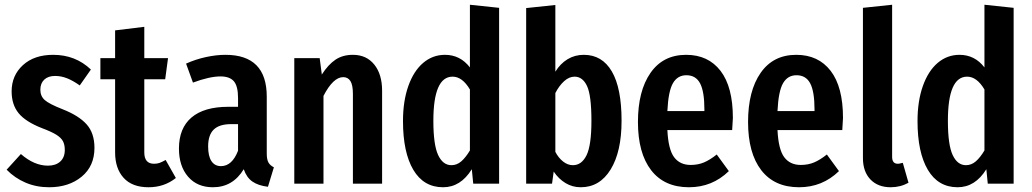

<svg xmlns="http://www.w3.org/2000/svg" viewBox="-20 -774 4348 809"><path d="M363 -481 316 -414Q288 -434 263 -444Q238 -454 212 -454Q183 -454 166.5 -438.5Q150 -423 150 -396Q150 -369 168.5 -352.5Q187 -336 243 -314Q312 -287 345 -250Q378 -213 378 -151Q378 -74 324 -29.5Q270 15 187 15Q133 15 87.5 -4.5Q42 -24 8 -59L68 -125Q124 -76 182 -76Q215 -76 234 -93.5Q253 -111 253 -142Q253 -165 245 -179.5Q237 -194 217 -206.5Q197 -219 157 -234Q88 -261 58.5 -297Q29 -333 29 -389Q29 -456 76.5 -499.5Q124 -543 204 -543Q298 -543 363 -481Z M721 -24Q672 15 606 15Q537 15 501 -24.5Q465 -64 465 -132V-440H403V-529H465V-646L588 -661V-529H688L676 -440H588V-132Q588 -84 629 -84Q642 -84 652 -87.5Q662 -91 678 -100Z M1134 -69 1109 13Q1068 8 1043.5 -9Q1019 -26 1007 -61Q961 15 877 15Q811 15 772.5 -29.5Q734 -74 734 -148Q734 -234 787 -279Q840 -324 942 -324H983V-361Q983 -411 965.5 -431.5Q948 -452 909 -452Q863 -452 793 -426L764 -506Q804 -524 847.5 -533.5Q891 -543 930 -543Q1104 -543 1104 -367V-128Q1104 -102 1111 -89.5Q1118 -77 1134 -69ZM983 -139V-251H954Q904 -251 880.5 -228Q857 -205 857 -157Q857 -116 871 -95Q885 -74 911 -74Q958 -74 983 -139Z M1590 -392V0H1467V-378Q1467 -416 1456.5 -432.5Q1446 -449 1426 -449Q1384 -449 1343 -370V0H1220V-529H1327L1336 -460Q1363 -502 1393.5 -522.5Q1424 -543 1467 -543Q1524 -543 1557 -502Q1590 -461 1590 -392Z M2083 -741V0H1974L1968 -61Q1921 15 1847 15Q1765 15 1721.5 -58.5Q1678 -132 1678 -264Q1678 -348 1700.5 -411.5Q1723 -475 1763 -509Q1803 -543 1855 -543Q1919 -543 1960 -490V-754ZM1960 -140V-397Q1928 -451 1887 -451Q1806 -451 1806 -265Q1806 -164 1826 -121Q1846 -78 1882 -78Q1905 -78 1923.5 -94Q1942 -110 1960 -140Z M2599 -265Q2599 -135 2553 -60Q2507 15 2427 15Q2392 15 2363 -2.5Q2334 -20 2313 -51L2306 0H2197V-740L2320 -753V-472Q2341 -506 2371.5 -524.5Q2402 -543 2440 -543Q2517 -543 2558 -473Q2599 -403 2599 -265ZM2472 -265Q2472 -372 2453.5 -411.5Q2435 -451 2401 -451Q2378 -451 2357 -432Q2336 -413 2320 -382V-134Q2333 -109 2352.5 -93.5Q2372 -78 2394 -78Q2431 -78 2451.5 -120Q2472 -162 2472 -265Z M3065 -226H2792Q2796 -144 2820.5 -111.5Q2845 -79 2890 -79Q2921 -79 2946 -89.5Q2971 -100 3000 -123L3051 -53Q2981 15 2883 15Q2779 15 2723.5 -57Q2668 -129 2668 -260Q2668 -391 2721 -467Q2774 -543 2871 -543Q2964 -543 3016 -475.5Q3068 -408 3068 -277Q3068 -268 3065 -226ZM2948 -313Q2948 -388 2930 -422.5Q2912 -457 2872 -457Q2835 -457 2815.5 -423.5Q2796 -390 2792 -306H2948Z M3529 -226H3256Q3260 -144 3284.5 -111.5Q3309 -79 3354 -79Q3385 -79 3410 -89.5Q3435 -100 3464 -123L3515 -53Q3445 15 3347 15Q3243 15 3187.5 -57Q3132 -129 3132 -260Q3132 -391 3185 -467Q3238 -543 3335 -543Q3428 -543 3480 -475.5Q3532 -408 3532 -277Q3532 -268 3529 -226ZM3412 -313Q3412 -388 3394 -422.5Q3376 -457 3336 -457Q3299 -457 3279.5 -423.5Q3260 -390 3256 -306H3412Z M3616 -108V-741L3739 -754V-113Q3739 -84 3763 -84Q3769 -84 3775.5 -86Q3782 -88 3784 -88L3808 -4Q3774 15 3733 15Q3679 15 3647.5 -18Q3616 -51 3616 -108Z M4251 -741V0H4142L4136 -61Q4089 15 4015 15Q3933 15 3889.5 -58.5Q3846 -132 3846 -264Q3846 -348 3868.5 -411.5Q3891 -475 3931 -509Q3971 -543 4023 -543Q4087 -543 4128 -490V-754ZM4128 -140V-397Q4096 -451 4055 -451Q3974 -451 3974 -265Q3974 -164 3994 -121Q4014 -78 4050 -78Q4073 -78 4091.5 -94Q4110 -110 4128 -140Z"/></svg>

Font: Fira Sans Compressed Medium
Style: Regular
Weight: 500
Width: 1
Designer: bBox Type GmbH & Carrois Corporate GbR & Edenspiekermann AG
Foundry: bBox Type GmbH & Carrois Corporate GbR & Edenspiekermann AG
Version: Version 4.301